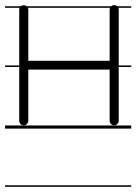

<svg xmlns="http://www.w3.org/2000/svg" viewBox="-22 -487 526 739"><path d="M-2.5 226V232H483V226ZM-2.5 -4V8H483V-4ZM52 -229V-22C52 -16 55 -10 60 -7C63 -5 66 -5 69 -5C72 -5 75 -5 78 -7C83 -10 87 -16 87 -22V-219H400V-22C400 -16 403 -10 409 -7C411 -5 414 -5 417 -5C420 -5 423 -5 426 -7C431 -10 435 -16 435 -22V-229H483V-235H435V-450C435 -452.4 434.4 -454.8 433.3 -457H483V-463H428.7C427.9 -463.8 426.9 -464.4 426 -465C421 -468 414 -468 409 -465C407.9 -464.4 406.8 -463.8 405.9 -463H79.9C77.1 -465.4 73.4 -467 69 -467C64.6 -467 60.8 -465.5 57.9 -463H-2.5V-457H53.5C52.5 -454.8 52 -452.5 52 -450V-235H-2.5V-229ZM401.4 -457C400.5 -454.8 400 -452.4 400 -450V-253H87V-450C87 -452.3 86.3 -454.7 85 -457Z"/></svg>

Font: LetsTraceRuled
Style: Medium
Weight: 500
Version: Version 003.000